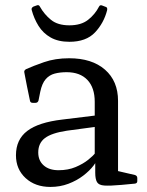

<svg xmlns="http://www.w3.org/2000/svg" viewBox="-20 -730 579 758"><path d="M179 8Q119 8 81 -27Q43 -62 43 -117Q43 -179 87.5 -213Q132 -247 226 -258L365 -275L363 -230L244 -214Q184 -205 157.5 -185Q131 -165 131 -128Q131 -96 152.5 -77Q174 -58 211 -58Q249 -58 278.5 -70.5Q308 -83 328 -99Q348 -115 356 -126L368 -113Q365 -97 349.5 -76.5Q334 -56 308.5 -36.5Q283 -17 250 -4.5Q217 8 179 8ZM354 -328Q354 -384 325 -414.5Q296 -445 243 -445Q217 -445 196 -439.5Q175 -434 160.5 -417.5Q146 -401 139 -368L132 -333Q129 -324 120 -324H109Q99 -324 98 -334Q92 -362 86.5 -389.5Q81 -417 76 -444Q74 -452 83 -457Q109 -469 153.5 -484.5Q198 -500 253 -500Q343 -500 394.5 -455Q446 -410 446 -332V-162H354ZM446 -162V-28L427 -59L513 -39Q522 -36 522 -27V-15Q522 -6 512 -5L459 0Q414 4 392 2.5Q370 1 363 -11Q356 -23 356 -48V-99L354 -107V-162ZM254 -565Q210 -565 180 -582Q150 -599 132 -628Q114 -657 105 -691Q103 -699 112 -704L126 -709Q134 -712 138 -703Q155 -673 181.5 -651.5Q208 -630 254 -630Q300 -630 327.5 -651.5Q355 -673 371 -704Q375 -712 384 -708L397 -703Q405 -701 403 -690Q390 -639 355 -602Q320 -565 254 -565Z"/></svg>

Font: Hahmlet
Style: Regular
Weight: 400
Designer: Minjoo Ham & Mark Frömberg
Foundry: hypertype
Version: Version 1.002